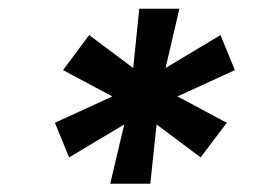

<svg xmlns="http://www.w3.org/2000/svg" viewBox="-20 -748 594 449"><path d="M237.8 -318.4 270.5 -457 141.6 -379.9 108.4 -460.9 242.7 -522.5 127.4 -584 188.5 -666 291.5 -588.9 305.7 -727.5H399.4L367.2 -588.9L495.6 -666L529.3 -584L395 -522.5L510.3 -460.9L449.2 -379.9L346.2 -457L331.5 -318.4Z"/></svg>

Font: Inter 18pt
Style: Bold Italic
Weight: 700
Italic angle: -9.3988°
Designer: Rasmus Andersson
Foundry: rsms
Version: Version 4.001;git-66647c0bb